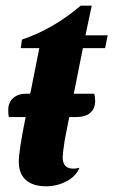

<svg xmlns="http://www.w3.org/2000/svg" viewBox="-20 -634 398 674"><path d="M271 -465 239 -305H311Q314 -293 314 -279Q314 -253 297 -238Q280 -223 245 -223H223L207 -141Q200 -94 200 -82Q200 -42 237 -42Q247 -42 259 -45Q246 -14 212.5 3Q179 20 142 20Q96 20 71 -2Q46 -24 46 -66Q46 -105 70 -223H11Q9 -231 9 -248Q9 -274 26 -289.5Q43 -305 71 -305H86L89 -319L118 -465H53L57 -495Q167 -532 263 -614H302L280 -510H358L349 -465Z"/></svg>

Font: Sansita
Style: Bold Italic
Weight: 700
Italic angle: -11°
Designer: Pablo Cosgaya
Foundry: Omnibus-Type
Version: Version 1.006